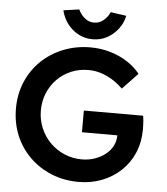

<svg xmlns="http://www.w3.org/2000/svg" viewBox="-60 -959 891 1022"><g transform="rotate(5 385.5 -447.5)"><path d="M32 -351Q32 -427 59.5 -492.5Q87 -558 137 -606.5Q187 -655 254.5 -682Q322 -709 400 -709Q455 -709 506 -694Q557 -679 598 -652Q639 -625 666 -591L584 -505Q556 -532 526.5 -550Q497 -568 465 -578Q433 -588 399 -588Q349 -588 306.5 -570Q264 -552 232.5 -520Q201 -488 183 -445Q165 -402 165 -351Q165 -302 183.5 -258Q202 -214 235 -181Q268 -148 311.5 -129.5Q355 -111 404 -111Q441 -111 473 -122Q505 -133 530 -152.5Q555 -172 568.5 -198Q582 -224 582 -254V-276L600 -255H393V-371H710Q712 -360 713 -346.5Q714 -333 714.5 -320.5Q715 -308 715 -299Q715 -230 691 -173.5Q667 -117 623.5 -76Q580 -35 522.5 -12.5Q465 10 398 10Q319 10 252 -17.5Q185 -45 135.5 -94Q86 -143 59 -208.5Q32 -274 32 -351ZM238 -893 322 -905Q333 -880 355 -861Q377 -842 406 -842Q435 -842 457 -861Q479 -880 490 -905L574 -893Q566 -854 542 -822.5Q518 -791 483.5 -772Q449 -753 406 -753Q364 -753 329 -772Q294 -791 270.5 -822.5Q247 -854 238 -893Z"/></g></svg>

Font: Our Lexend Medium
Style: Regular
Weight: 500
Designer: Bonnie Shaver-Troup, Thomas Jockin
Foundry: Lexend
Version: Version 1.007